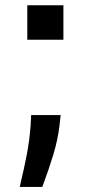

<svg xmlns="http://www.w3.org/2000/svg" viewBox="-20 -543 329 740"><path d="M56.1 177.6Q57.2 173.7 57.9 169.7Q58.6 165.8 59.7 161.2Q72.8 106.9 83.5 51.7Q94.1 -3.6 98 -59.7L100.1 -99.4H213.8L209.5 -60.4Q203.1 -5.3 185.4 53.3Q167.6 111.9 146.3 168.3Q145.6 169.7 142.8 177.6ZM85.2 -389.9V-522.7H224.4V-389.9Z"/></svg>

Font: Riot Sans
Style: Regular
Weight: 400
Designer: Rasmus Andersson
Foundry: rsms
Version: Version 3.005